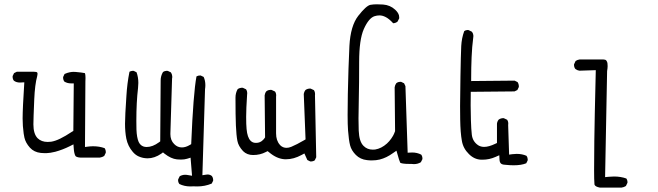

<svg xmlns="http://www.w3.org/2000/svg" viewBox="-20 -747 3040 887"><path d="M71.8 -365.7Q74.7 -365.7 92.3 -366.7Q84.5 -246.6 84.5 -199.2Q84.5 -165 89.4 -129.9Q91.3 -119.6 92.8 -111.3Q98.1 -87.4 118.2 -64.9Q137.2 -43.9 168.5 -40.5Q178.2 -39.6 183.8 -39.6Q189.5 -39.6 195.8 -39.6Q202.1 -39.6 213.1 -41.3Q224.1 -43 235.4 -45.9Q269.5 -55.2 301.8 -71.3L319.3 -80.1L320.8 -60.5Q322.3 -38.6 328.1 -27.3Q328.6 -26.4 330.1 -24.9Q331.5 -23.4 336.9 -21.5Q342.3 -19.5 351.1 -19H441.4Q452.1 -20.5 461.4 -26.4L468.3 -40.5Q468.8 -42 468.8 -43.5Q468.8 -54.7 463.4 -62.5Q439 -71.3 410.6 -71.3Q399.4 -71.3 387.2 -69.8L372.6 -67.9L374.5 -371.1Q375 -378.9 375 -386.5Q375 -394 374.5 -397.9Q374 -401.9 373.8 -403.1Q373.5 -404.3 373.3 -405.3Q373 -406.2 373 -406.7Q372.6 -408.2 372.1 -409.2Q358.4 -412.1 329.6 -414.6Q325.7 -415 319.1 -415Q312.5 -415 302 -413.1Q291.5 -411.1 278.3 -405.3L272 -392.1Q271.5 -390.6 271.5 -389.6Q271.5 -377.9 277.3 -370.1Q291 -361.8 307.6 -361.8H320.8L318.8 -142.1L313 -138.7Q282.2 -118.2 258.5 -106.7Q234.9 -95.2 216.3 -92.3Q208 -91.3 200.2 -91.3Q171.4 -91.3 153.8 -108.4Q134.3 -128.4 134.3 -172.4Q134.3 -196.3 138.2 -287.6Q141.1 -356.4 151.9 -395.5Q153.3 -401.9 153.3 -404.5Q153.3 -407.2 153.3 -408.2Q152.8 -411.1 151.9 -412.1Q148.4 -415.5 137.2 -415.5Q136.2 -415.5 135.3 -415.5H134.8H57.6L44.9 -409.2L38.6 -396Q38.1 -394.5 38.1 -391.1Q38.1 -387.7 39.6 -382.8Q41 -377.9 44.4 -374Q55.7 -365.7 71.8 -365.7Z M890.6 114.3Q926.8 114.3 958 101.1L964.4 88.4Q964.8 86.9 964.8 85.9Q964.8 73.7 958.5 65.9Q950.2 59.1 938.5 59.1Q935.1 59.1 930.7 60.1L915 62.5L927.2 -335Q928.7 -344.7 928.7 -353.5Q928.7 -374.5 920.9 -391.6L907.7 -397.9Q906.2 -398.4 905.3 -398.4Q895 -398.4 887.7 -394Q873 -315.9 863.3 -81.1L857.4 -77.6Q837.9 -65.9 820.3 -65.9Q799.8 -65.9 784.7 -81.5Q767.1 -98.6 767.1 -127.9L774.9 -383.8Q775.9 -388.2 775.9 -390.9Q775.9 -393.6 775.4 -396.5Q774.9 -404.3 769.5 -412.6L755.4 -419.4Q753.9 -419.9 750.2 -419.9Q746.6 -419.9 741.7 -418.5Q736.8 -417 732.9 -414.1Q722.2 -396.5 722.2 -375L720.2 -93.8L714.8 -89.8Q685.1 -67.9 657.7 -67.9Q640.1 -67.9 629.4 -78.6Q624 -84 620.6 -91.3Q611.8 -111.3 610.4 -148.4Q609.9 -166 609.9 -188.5Q609.9 -275.4 617.7 -340.3Q619.1 -352.5 619.1 -363.8Q619.1 -390.6 610.8 -413.1L598.1 -419.4Q596.7 -419.9 594.7 -419.9Q592.8 -419.9 589.8 -419.4Q583.5 -418.5 578.1 -415.5Q567.4 -361.8 564 -304.2Q557.6 -210.9 557.6 -175.3Q557.6 -137.2 563.5 -106.9Q570.8 -71.3 593.8 -44.9Q606 -30.8 620.6 -24.4Q640.1 -15.6 662.1 -15.6Q693.8 -15.6 725.1 -37.1L732.9 -43L740.7 -36.6Q770 -13.7 797.4 -10.7Q807.1 -9.8 815.9 -9.8Q832 -9.8 844.7 -13.7L860.4 -18.6L867.2 64.9Q845.7 61 842.3 60.8Q838.9 60.5 837.2 60.5Q835.4 60.5 833.3 60.5Q831.1 60.5 827.6 61Q824.2 61.5 821.3 62.5Q815.4 64 810.1 67.4L803.2 81.5Q802.7 83 802.7 85.2Q802.7 87.4 803.2 90.8Q804.2 97.2 808.6 103Q831.5 114.3 859.4 114.3Q865.7 114.3 874 113.8Q882.8 114.3 890.6 114.3Z M1415 -1Q1426.3 -1 1434.1 -6.3L1440.9 -20.5L1435.1 -306.2Q1435.5 -309.6 1435.5 -311.5Q1435.5 -322.8 1430.2 -330.6L1415.5 -337.4Q1414.1 -337.9 1413.1 -337.9Q1400.4 -337.9 1391.1 -331.1Q1384.8 -323.2 1383.3 -313L1391.6 -103L1384.8 -99.1Q1350.6 -79.1 1325.7 -68.8Q1314 -64 1303.7 -64Q1286.6 -64 1274.4 -76.2L1272.9 -78.1Q1255.4 -97.7 1255.4 -130.9V-300.3Q1255.9 -303.7 1255.9 -305.7Q1255.9 -316.9 1250.5 -324.2L1234.9 -331.5Q1233.4 -332 1230 -332Q1226.6 -332 1220.9 -330.6Q1215.3 -329.1 1210.4 -325.2Q1204.1 -317.4 1202.6 -306.6L1204.6 -112.3Q1199.2 -104 1195.3 -100.6Q1182.1 -86.9 1163.1 -86.9Q1159.7 -86.9 1155.8 -87.4Q1145.5 -88.9 1137.7 -96.7Q1122.6 -111.8 1119.1 -151.4Q1117.2 -170.9 1117.2 -207.5Q1117.2 -244.1 1121.6 -310.5Q1122.1 -313.5 1122.1 -315.4Q1122.1 -326.7 1116.7 -334.5L1102.1 -341.3Q1100.6 -341.8 1097.2 -341.8Q1093.8 -341.8 1088.6 -340.3Q1083.5 -338.9 1078.1 -335.4Q1067.9 -317.9 1067.9 -295.9Q1067.9 -212.4 1069.8 -167Q1071.8 -121.6 1076.7 -96.2Q1081.1 -72.3 1103 -48.8Q1121.1 -30.8 1149.4 -30.8Q1182.1 -30.8 1208.5 -44.9L1216.3 -48.8L1223.1 -43.5Q1258.8 -13.2 1295.9 -11.2Q1298.8 -11.2 1301.8 -11.2Q1336.9 -11.2 1373.5 -31.2L1386.2 -38.1L1399.9 -7.8L1412.6 -1.5Q1414.1 -1 1415 -1Z M1892.1 11.2Q1910.2 11.2 1924.3 2.4L1931.2 -11.2Q1931.6 -12.7 1931.6 -13.7Q1931.6 -25.4 1925.8 -32.7Q1907.2 -42.5 1883.8 -42.5Q1880.4 -42.5 1863.3 -41.5L1853 -349.1L1846.7 -362.3L1833.5 -368.7Q1832 -369.1 1828.6 -369.1Q1825.2 -369.1 1820.3 -367.7Q1815.4 -366.2 1811 -362.8Q1804.7 -354.5 1803.2 -343.8L1805.2 -141.1Q1800.3 -127.4 1795.7 -119.6Q1791 -111.8 1787.6 -106.9Q1778.8 -94.2 1767.6 -84Q1742.2 -61 1712.9 -56.2Q1707.5 -55.7 1702.1 -55.7Q1676.8 -55.7 1659.7 -72.8Q1639.2 -92.8 1637.2 -143.6Q1636.2 -166.5 1636.2 -199.2Q1636.2 -231.9 1637.7 -295.2Q1639.2 -358.4 1639.2 -460.9Q1639.2 -563.5 1660.6 -612.3Q1683.6 -664.1 1710.9 -672.4Q1722.2 -675.8 1732.9 -675.8Q1746.6 -675.8 1760.3 -668.9Q1776.9 -661.1 1796.4 -639.6Q1807.6 -640.1 1816.4 -647L1824.2 -662.1Q1824.2 -664.1 1824.2 -667.2Q1824.2 -670.4 1823.2 -675.8Q1819.8 -689 1805.7 -702.1Q1782.7 -723.6 1749.5 -726.1Q1735.8 -727.1 1720.5 -727.1Q1705.1 -727.1 1690.9 -724.6Q1671.4 -720.2 1635.3 -674.1Q1599.1 -627.9 1594.2 -534.2Q1589.4 -436 1586.9 -312.5Q1585.9 -261.2 1585.9 -215.8Q1585.9 -170.4 1587.9 -144Q1591.3 -99.1 1597.4 -75.4Q1603.5 -51.8 1624 -31.2Q1644.5 -10.7 1675.3 -7.3Q1686 -5.9 1696.8 -5.9Q1717.8 -5.9 1734.1 -10Q1750.5 -14.2 1765.4 -21.5Q1780.3 -28.8 1795.9 -40L1811.5 -50.8Q1819.8 -20.5 1823.2 -10.7Q1826.7 -1 1829.1 4.9Q1832 6.8 1841.6 8.5Q1851.1 10.3 1872.1 10.3Q1876 10.3 1880.4 10.3Q1886.7 11.2 1892.1 11.2Z M2353 16.6Q2388.7 16.6 2411.1 7.3L2417.5 -5.4Q2418 -6.8 2418 -10Q2418 -13.2 2416.7 -18.1Q2415.5 -22.9 2412.1 -27.3Q2392.1 -36.1 2367.2 -36.1Q2357.4 -36.1 2346.7 -34.7L2332 -32.7L2327.6 -169.4Q2328.1 -172.9 2328.1 -176.3Q2328.1 -186 2322.8 -193.8L2308.1 -200.7Q2306.6 -201.2 2305.7 -201.2Q2293 -201.2 2283.7 -194.3Q2277.3 -186.5 2275.9 -175.8V-86.4L2268.6 -83Q2238.3 -68.4 2216.8 -68.4Q2201.2 -68.4 2189.5 -75.7Q2163.6 -92.8 2159.7 -124.5Q2156.7 -150.4 2155.5 -191.9Q2154.3 -233.4 2154.3 -260.5Q2154.3 -287.6 2154.8 -322.8L2356.9 -324.7L2370.1 -331.1L2376.5 -344.2Q2377 -345.7 2377 -346.7Q2377 -358.9 2371.1 -367.7L2357.4 -374.5L2156.7 -372.6V-385.7Q2156.7 -435.1 2158.7 -482.7Q2160.6 -530.3 2166.5 -575.7Q2167 -577.6 2167 -581.3Q2167 -585 2165.5 -590.1Q2164.1 -595.2 2159.7 -600.6L2145 -607.9Q2143.6 -608.4 2140.4 -608.4Q2137.2 -608.4 2132.8 -607.2Q2128.4 -606 2124.5 -603Q2112.8 -571.3 2110.8 -534.2Q2108.9 -492.7 2107.2 -395.3Q2105.5 -297.9 2105.5 -257.3Q2105.5 -216.8 2106 -195.3Q2106.9 -133.3 2113.8 -96.2Q2119.6 -61.5 2146 -35.6Q2170.4 -10.7 2202.1 -9.3Q2206.1 -9.3 2210 -9.3Q2240.2 -9.3 2269 -22L2286.6 -29.8L2287.6 -10.3Q2288.1 2.4 2293.9 8.1Q2299.8 13.7 2313.5 14.2Q2335.4 16.6 2353 16.6Z M2732.4 -422.9Q2726.6 -186.5 2725.6 -96.2Q2724.6 -5.9 2724.6 39.1Q2724.6 84 2726.1 101.1L2726.6 106.4Q2730.5 115.7 2751 119.6H2851.6Q2862.3 118.2 2871.6 112.3L2878.4 98.1Q2878.9 96.7 2878.9 95.7Q2878.9 85 2873.5 77.6Q2847.7 68.4 2816.4 68.4Q2803.7 68.4 2790.5 69.8L2775.4 71.3L2784.7 -418.5Q2787.1 -432.6 2787.1 -441.4Q2787.1 -450.2 2786.4 -453.9Q2785.6 -457.5 2785.2 -459.5Q2784.7 -461.4 2783.7 -462.9Q2782.2 -465.8 2780.8 -467.8Q2776.4 -472.2 2767.6 -472.2H2657.2Q2647 -470.7 2639.2 -465.3L2632.3 -450.7Q2631.8 -449.2 2631.8 -448.2Q2631.8 -436 2638.2 -428.2Q2646.5 -421.9 2656.7 -420.4Z"/></svg>

Font: NaikaiFont
Style: ExtraLight
Weight: 200
Version: Version 1.89